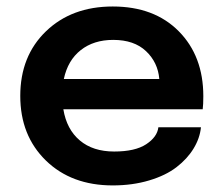

<svg xmlns="http://www.w3.org/2000/svg" viewBox="-20 -560 689 592"><path d="M599.6 -167.5Q596.2 -133.8 576.9 -102.1Q557.6 -70.3 524.4 -44.7Q491.2 -19 439.9 -3.7Q388.7 11.7 327.6 11.7Q200.2 11.7 121.3 -65.2Q42.5 -142.1 42.5 -264.2Q42.5 -387.2 121.8 -463.6Q201.2 -540 327.6 -540Q455.6 -540 531.2 -463.6Q606.9 -387.2 606.9 -263.2Q606.9 -236.8 605 -223.1H175.3Q185.5 -161.1 226.1 -127Q266.6 -92.8 332 -92.8Q396.5 -92.8 430.7 -115.2Q464.8 -137.7 468.3 -167.5ZM329.1 -437Q269 -437 229 -405.5Q189 -374 176.8 -316.4H471.2Q466.8 -367.7 430.2 -402.3Q393.6 -437 329.1 -437Z"/></svg>

Font: Epilogue SemiBold
Style: Regular
Weight: 600
Designer: Tyler Finck
Foundry: Etcetera Type Co
Version: Version 2.112